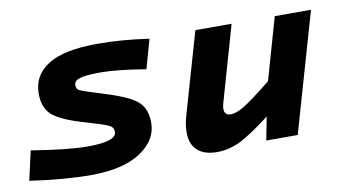

<svg xmlns="http://www.w3.org/2000/svg" viewBox="-58 -617 1343 757"><g transform="rotate(-10 614.0 -238.5)"><path d="M521 -147.9Q521 -78.1 450.7 -32Q380.4 14.2 252.9 14.2Q144 14.2 7.8 -5.9L34.2 -123Q181.2 -99.1 257.8 -99.1Q374 -99.1 374 -137.2Q374 -152.8 363 -160.4Q352.1 -168 315.9 -179.2L250 -199.2Q163.1 -225.6 133.5 -254.6Q104 -283.7 104 -337.9Q104 -410.2 167.5 -450.7Q231 -491.2 365.2 -491.2Q466.3 -491.2 571.8 -475.1L539.1 -358.9Q423.3 -377.9 359.9 -377.9Q298.3 -377.9 275.1 -370.4Q252 -362.8 252 -346.2Q252 -332 260 -326.4Q268.1 -320.8 295.9 -312Q301.8 -310.1 305.2 -309.1L368.2 -289.1Q460 -260.3 490.5 -231.4Q521 -202.6 521 -147.9Z M955.6 0 973.6 -92.8Q891.6 -30.3 847.4 -9.5Q803.2 11.2 757.8 11.2Q706.1 11.2 679 -13.7Q651.9 -38.6 651.9 -85Q651.9 -115.7 661.6 -149.9L755.9 -477.1H900.9L814.9 -176.8Q810.5 -162.1 810.5 -151.9Q810.5 -126 836.9 -126Q857.4 -126 889.6 -145Q921.9 -164.1 1002.9 -229L1073.7 -477.1H1218.8L1081.5 0Z"/></g></svg>

Font: IntelOne Mono Bold
Style: Italic
Weight: 700
Italic angle: -16°
Designer: Fred Shallcrass
Foundry: Frere-Jones Type LLC
Version: Version 1.200;hotconv 1.1.0;makeotfexe 2.6.0;FJTRelease1.2